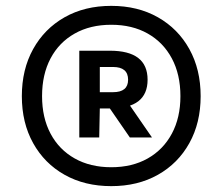

<svg xmlns="http://www.w3.org/2000/svg" viewBox="-20 -769 759 655"><path d="M359.5 -134Q269 -134 200.2 -172.8Q131.5 -211.5 93 -280.8Q54.5 -350 54.5 -441Q54.5 -532 93 -601.5Q131.5 -671 200.2 -710Q269 -749 359.5 -749Q450 -749 518.8 -710Q587.5 -671 626 -601.5Q664.5 -532 664.5 -441Q664.5 -350 626 -280.8Q587.5 -211.5 518.8 -172.8Q450 -134 359.5 -134ZM423 -300 352 -403 418.5 -416 498.5 -300ZM359.5 -198.5Q431 -198.5 484 -228.5Q537 -258.5 566.2 -313Q595.5 -367.5 595.5 -441Q595.5 -515 566.2 -569.8Q537 -624.5 484 -654.5Q431 -684.5 359.5 -684.5Q288 -684.5 234.8 -654.5Q181.5 -624.5 152.5 -569.8Q123.5 -515 123.5 -441Q123.5 -367.5 152.5 -313Q181.5 -258.5 234.8 -228.5Q288 -198.5 359.5 -198.5ZM250.5 -300V-596H354.5Q419.5 -596 451.5 -571.2Q483.5 -546.5 483.5 -497Q483.5 -448 451.8 -423.5Q420 -399 354.5 -399H320.5L318.5 -300ZM320.5 -454.5H365.5Q417 -454.5 417 -497Q417 -540.5 365.5 -540.5H320.5Z"/></svg>

Font: Encode Sans SC Condensed Thin
Style: Bold
Weight: 700
Version: Version 3.002